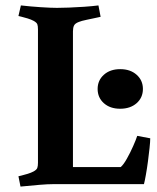

<svg xmlns="http://www.w3.org/2000/svg" viewBox="-20 -679 580 708"><path d="M249 -563.4V-63H425Q435 -71 447.7 -93.6Q460.5 -116.2 471.2 -140.6Q482 -165 486 -178L534 -169Q534 -156.8 531.5 -133.4Q529 -110 525.5 -83.5Q522 -57 517.9 -34.2Q513.9 -11.4 510.8 0H177Q155.9 0 126.4 2.5Q97 5 55.6 9L48 -29Q48 -29 58.5 -31.5Q69 -34 82 -38Q95 -42 104 -46.9Q115 -53 117.5 -59.7Q120 -66.5 120 -78.9V-571Q120 -583.5 117.5 -589.8Q115 -596 104 -602.1Q95 -607 82 -611Q69 -615 58.5 -617.5Q48 -620 48 -620L57 -659Q92 -655 130 -652.5Q168 -650 190 -650Q207 -650 234 -651Q261 -652 290 -654Q319 -656 343 -659L351 -617Q351 -617 335 -613.5Q319 -610 299.5 -606Q280 -602 270.8 -598.1Q257 -593 253 -584.9Q249 -576.8 249 -563.4ZM340 -351Q340 -382.7 363 -403.3Q386 -424 423.3 -424Q460.7 -424 483.8 -403.3Q507 -382.7 507 -351Q507 -319 483.8 -298.5Q460.5 -278 423 -278Q386 -278 363 -298.5Q340 -319 340 -351Z"/></svg>

Font: Buenard
Style: Regular
Weight: 400
Version: Version 2.000